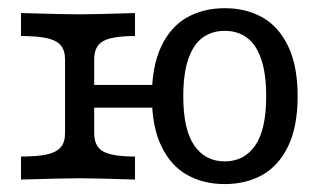

<svg xmlns="http://www.w3.org/2000/svg" viewBox="-20 -447 825 478"><path d="M141.9 -115.3V-299.2Q141.9 -321.8 131 -334.3Q120.2 -346.8 96.8 -352Q73.4 -357.3 32.3 -357.3V-414.5Q141.9 -411.3 178.2 -411.3Q212.9 -411.3 316.1 -414.5V-357.3Q259.7 -357.3 237.1 -344.8Q214.5 -332.3 214.5 -299.2V-115.3Q214.5 -82.3 237.1 -69.8Q259.7 -57.3 316.1 -57.3V0Q212.9 -3.2 178.2 -3.2Q141.9 -3.2 32.3 0V-57.3Q73.4 -57.3 96.8 -62.5Q120.2 -67.7 131 -80.2Q141.9 -92.7 141.9 -115.3ZM358.1 -207.3Q358.1 -282.3 381.5 -331.5Q404.8 -380.6 445.6 -403.6Q486.3 -426.6 539.5 -426.6Q592.7 -426.6 633.5 -403.6Q674.2 -380.6 697.6 -331.5Q721 -282.3 721 -207.3Q721 -132.3 697.6 -83.5Q674.2 -34.7 633.5 -11.7Q592.7 11.3 539.5 11.3Q486.3 11.3 445.6 -11.7Q404.8 -34.7 381.5 -83.5Q358.1 -132.3 358.1 -207.3ZM181.5 -235.5H398.4V-179H181.5ZM642.7 -207.3Q642.7 -263.7 630.2 -300Q617.7 -336.3 594.8 -353.2Q571.8 -370.2 539.5 -370.2Q507.3 -370.2 484.3 -353.2Q461.3 -336.3 448.8 -300Q436.3 -263.7 436.3 -207.3Q436.3 -124.2 463.7 -84.7Q491.1 -45.2 539.5 -45.2Q587.9 -45.2 615.3 -84.7Q642.7 -124.2 642.7 -207.3Z"/></svg>

Font: Playfair Micro SmCond SmLight
Style: Regular
Weight: 360
Width: 4
Designer: Claus Eggers Sørensen
Foundry: Claus Eggers Sørensen
Version: Version 2.100;Glyphs 3.2 (3219)